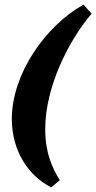

<svg xmlns="http://www.w3.org/2000/svg" viewBox="-20 -738 415 828"><path d="M340 -718C177 -627 31 -420 31 -225C31 -90 100 19 201 70L238 39C206 -12 175 -78 175 -181C175 -366 279 -567 375 -679Z"/></svg>

Font: Racing Sans One
Style: Regular
Weight: 400
Designer: Pablo Impallari, Rodrigo Fuenzalida
Foundry: Pablo Impallari, Rodrigo Fuenzalida
Version: Version 1.001